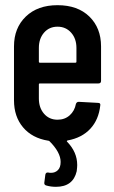

<svg xmlns="http://www.w3.org/2000/svg" viewBox="-20 -537 441 741"><path d="M370 -225Q370 -215 360 -215H134Q130 -215 130 -211V-157Q130 -121 150 -98Q170 -75 202 -75Q230 -75 249 -92Q268 -109 273 -136Q276 -144 284 -144L358 -140Q369 -140 367 -130Q361 -75 328.5 -40Q296 -5 241 5Q236 7 239 10Q278 50 278 100Q278 108 276 124Q262 184 196 184Q176 184 159 179Q150 177 151 168L155 137Q157 127 167 129Q170 130 177 130Q193 130 203.5 119.5Q214 109 214 88Q214 51 171 8Q169 6 166 6Q104 -4 69 -45.5Q34 -87 34 -150V-358Q34 -429 79.5 -473Q125 -517 202 -517Q280 -517 325 -473Q370 -429 370 -358ZM130 -352V-299Q130 -295 134 -295H271Q275 -295 275 -299V-352Q275 -388 254.5 -411Q234 -434 202 -434Q170 -434 150 -411Q130 -388 130 -352Z"/></svg>

Font: Barlow Condensed Medium
Style: Regular
Weight: 500
Width: 3
Designer: Jeremy Tribby
Foundry: Tribby Type
Version: Version 1.422;hotconv 1.0.109;makeotfexe 2.5.65596